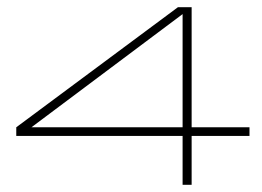

<svg xmlns="http://www.w3.org/2000/svg" viewBox="-20 -501 725 531"><path d="M670 -149V-125H510V10H485V-125H25V-149L472 -481H510V-149ZM67 -149H485V-462Z"/></svg>

Font: Padyakke Expanded One
Style: Regular
Weight: 400
Designer: James Puckett
Foundry: Dunwich Type Founders
Version: Version 1.500; ttfautohint (v1.8.4.7-5d5b)